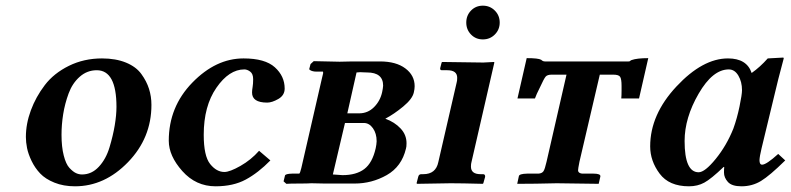

<svg xmlns="http://www.w3.org/2000/svg" viewBox="-20 -651 2805 681"><path d="M198.2 -172.9Q198.2 -129.9 206.1 -99.4Q213.9 -68.8 226.3 -55.4Q238.8 -42 249.3 -37.1Q259.8 -32.2 271 -32.2Q305.2 -32.2 330.6 -59.6Q356 -86.9 368.4 -128.4Q380.9 -169.9 387 -206.5Q393.1 -243.2 393.1 -272Q393.1 -401.9 323.2 -401.9Q289.1 -401.9 262.9 -378.9Q236.8 -356 223.4 -319.6Q210 -283.2 204.1 -246.1Q198.2 -209 198.2 -172.9ZM71.8 -165Q71.8 -211.9 89.4 -259.5Q106.9 -307.1 138.9 -349.1Q170.9 -391.1 224.4 -417.5Q277.8 -443.8 341.8 -443.8Q390.6 -443.8 426.8 -429Q462.9 -414.1 481.4 -388.4Q500 -362.8 508.5 -335.9Q517.1 -309.1 517.1 -278.8Q517.1 -161.6 434.1 -75.9Q351.1 9.8 246.1 9.8Q205.1 9.8 173.1 -3.2Q141.1 -16.1 122.6 -35.6Q104 -55.2 92 -80.1Q80.1 -105 75.9 -126Q71.8 -147 71.8 -165Z M744.6 9.8Q674.8 9.8 626.7 -44.2Q578.6 -98.1 578.6 -151.9Q578.6 -272 662.1 -357.9Q745.6 -443.8 843.8 -443.8Q919.9 -443.8 954.8 -412.4Q989.7 -380.9 989.7 -336.9Q989.7 -313 967.3 -300Q944.8 -287.1 927.7 -287.1Q873.5 -287.1 874 -323.2Q874 -331.1 876 -342.5Q877.9 -354 877.9 -370.1Q877.9 -389.2 867.4 -397Q856.9 -404.8 846.7 -404.8Q792.5 -404.8 747.6 -339.8Q702.6 -274.9 702.6 -172.9Q702.6 -97.7 725.3 -69.3Q748 -41 775.9 -41Q794.9 -41 832.8 -62.5Q870.6 -84 898.9 -116.2L939 -82Q896 -38.1 851.8 -14.2Q807.6 9.8 744.6 9.8Z M1211.9 -249H1253.9Q1284.7 -249 1306.6 -271Q1328.6 -293 1335.4 -324.2Q1338.4 -338.4 1338.9 -347.2Q1338.9 -394 1281.7 -394Q1274.9 -394 1267.3 -394.5Q1259.8 -395 1257.8 -395Q1255.9 -395 1251.7 -394.5Q1247.6 -394 1244.6 -394ZM1203.6 -214.8 1160.6 -32.2Q1184.6 -30.3 1194.8 -29.8Q1243.7 -29.8 1272.2 -51.5Q1300.8 -73.2 1312.5 -125Q1315.4 -138.2 1315.9 -149.9Q1315.9 -177.7 1302.7 -196.3Q1289.6 -214.8 1270.5 -214.8ZM995.6 1 985.8 -7.8 990.7 -27.8Q991.7 -34.7 1016.6 -35.2H1041.5Q1044.4 -37.1 1048.8 -55.2L1121.6 -372.1Q1125.5 -387.2 1126 -390.6Q1126.5 -394 1125.5 -397H1101.6Q1095.7 -397 1089.6 -398.4Q1083.5 -399.9 1080.1 -402.3Q1076.7 -404.8 1076.7 -405.8L1081.5 -423.8L1092.8 -434.1L1184.6 -432.1Q1192.4 -432.1 1207.5 -432.6Q1222.7 -433.1 1230.5 -433.1H1327.6Q1384.8 -433.1 1417.7 -408.4Q1450.7 -383.8 1450.7 -345.2Q1450.7 -335.4 1447.8 -323.2Q1442.9 -300.3 1410.2 -273.2Q1377.4 -246.1 1346.7 -230Q1379.9 -217.8 1400.9 -195.3Q1421.9 -172.9 1421.9 -143.1Q1421.9 -129.9 1419.9 -124Q1404.8 -60.1 1351.8 -30Q1298.8 0 1237.8 0H1131.8L1084.5 -1Q1071.3 0 1040 0Q1008.8 0 995.6 1Z M1534.7 -76.2 1599.6 -357.9Q1601.6 -363.8 1601.6 -375Q1601.6 -401.9 1566.4 -401.9H1547.4Q1539.6 -401.9 1541.5 -410.2L1546.4 -429.2L1548.3 -431.2Q1659.2 -429.2 1694.3 -429.2Q1694.3 -429.2 1732.4 -431.2L1733.4 -429.2L1652.3 -76.2Q1650.4 -70.3 1650.4 -60.1Q1650.4 -33.2 1684.6 -33.2H1693.4Q1701.2 -33.2 1700.7 -23.9L1694.3 -1L1692.4 1Q1617.2 -1 1578.6 -1Q1578.6 -1 1459.5 1L1457.5 -1L1463.4 -23.9Q1465.3 -32.7 1473.6 -33.2H1481.4Q1525.9 -33.2 1534.7 -76.2ZM1650.6 -528.6Q1633.8 -545.9 1633.8 -571Q1633.8 -596.2 1650.6 -613.5Q1667.5 -630.9 1692.6 -630.9Q1717.8 -630.9 1735.1 -613.5Q1752.4 -596.2 1752.4 -571Q1752.4 -545.9 1735.1 -528.6Q1717.8 -511.2 1692.6 -511.2Q1667.5 -511.2 1650.6 -528.6Z M2035.2 -77.1Q2030.3 -52.2 2030.3 -46.9Q2030.3 -37.1 2044.4 -35.2H2084.5Q2111.3 -35.2 2109.4 -24.9L2103.5 1L1954.6 -1Q1876.5 1 1814.5 1L1820.3 -25.9Q1821.3 -34.7 1850.6 -35.2H1890.1Q1902.3 -36.1 1907.5 -43.5Q1912.6 -50.8 1918.5 -77.1L1989.3 -386.2H1936.5Q1921.4 -386.2 1915.3 -379.2Q1909.2 -372.1 1894.5 -339.8Q1882.3 -315.9 1877.4 -301.8H1815.4L1848.1 -444.8Q1889.2 -444.8 1899.4 -439Q1905.3 -433.1 1912.6 -433.1H2209.5Q2212.4 -433.1 2213.4 -433.6Q2214.4 -434.1 2215.8 -435.5Q2217.3 -437 2220.2 -438Q2239.3 -444.8 2279.3 -444.8L2246.6 -301.8H2183.6Q2184.6 -311.5 2184.6 -330.1V-346.2Q2184.6 -371.1 2179.4 -378.7Q2174.3 -386.2 2155.3 -386.2H2107.4Z M2581.1 -194.8Q2594.2 -231 2603 -273.4Q2611.8 -315.9 2611.8 -331.1Q2611.8 -360.8 2598.9 -382.8Q2585.9 -404.8 2564.9 -404.8Q2507.8 -404.8 2458 -318.8Q2408.2 -232.9 2408.2 -150.9Q2408.2 -40 2458 -40Q2480 -40 2518.6 -87.4Q2557.1 -134.8 2581.1 -194.8ZM2547.9 -39.1Q2547.9 -52.2 2548.8 -58.1L2546.9 -59.1Q2502 -16.1 2478 -3.2Q2454.1 9.8 2423.8 9.8Q2353 9.8 2319.6 -35.2Q2286.1 -80.1 2286.1 -131.8Q2286.1 -244.6 2379.2 -344.2Q2472.2 -443.8 2562 -443.8Q2628.9 -443.8 2646 -392.1Q2675.8 -413.1 2703.1 -443.8L2757.8 -446.8Q2759.8 -446.8 2759.8 -443.8Q2737.3 -359.9 2728.5 -320.8L2681.2 -125Q2674.3 -96.2 2673.8 -83Q2673.8 -66.9 2683.1 -66.9Q2698.2 -66.9 2740.2 -105L2765.1 -82Q2710 -27.8 2679 -9Q2647.9 9.8 2609.9 9.8Q2575.7 9.8 2561.8 -5.6Q2547.9 -21 2547.9 -39.1Z"/></svg>

Font: Linux Libertine
Style: Semibold Italic
Weight: 600
Italic angle: -11.5°
Designer: Philipp H. Poll
Foundry: Philipp H. Poll
Version: Version 5.1.2 ; ttfautohint (v0.9)